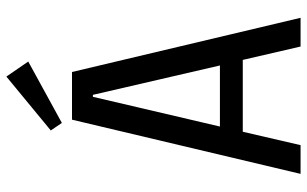

<svg xmlns="http://www.w3.org/2000/svg" viewBox="-196 -744 941 588"><g transform="rotate(-90 274.0 -450.5)"><path d="M123 0H35L201 -700H347L513 0H425L384 -177H164ZM367 -247 277 -636H271L180 -247ZM191 -731 168 -765 333 -901 379 -834Z"/></g></svg>

Font: Strait
Style: Regular
Weight: 400
Width: 3
Designer: Eduardo Rodriguez Tunni
Foundry: Eduardo Rodriguez Tunni
Version: Version 1.001